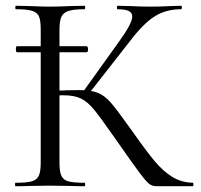

<svg xmlns="http://www.w3.org/2000/svg" viewBox="-20 -645 697 665"><path d="M35 -475Q35 -485 39 -485H280Q282 -485 283.5 -482Q285 -479 285 -475Q285 -464 280 -464H39Q35 -464 35 -475ZM377 -168Q328 -238 306 -265Q284 -292 261 -303.5Q238 -315 199 -315Q186 -315 175 -314Q164 -313 156 -312L155 -330Q218 -333 253 -333Q296 -333 319 -323.5Q342 -314 362.5 -291Q383 -268 427 -206L440 -188Q487 -121 516 -86.5Q545 -52 576.5 -32.5Q608 -13 648 -12Q650 -12 650 -6Q650 0 648 0H522Q508 0 497.5 -7.5Q487 -15 463 -47Q439 -79 377 -168ZM34 -12Q72 -12 90 -17Q108 -22 114.5 -36.5Q121 -51 121 -81V-544Q121 -574 115 -588Q109 -602 91 -607.5Q73 -613 35 -613Q33 -613 33 -619Q33 -625 35 -625L84 -624Q126 -622 152 -622Q181 -622 225 -624L273 -625Q275 -625 275 -619Q275 -613 273 -613Q235 -613 217 -607Q199 -601 192.5 -586.5Q186 -572 186 -542V-81Q186 -51 192.5 -36.5Q199 -22 216.5 -17Q234 -12 273 -12Q275 -12 275 -6Q275 0 273 0Q242 0 224 -1L152 -2L84 -1Q66 0 34 0Q32 0 32 -6Q32 -12 34 -12ZM267 -326 393 -502Q438 -564 438 -588Q438 -601 425.5 -607Q413 -613 387 -613Q385 -613 385 -619Q385 -625 387 -625L430 -624Q468 -622 501 -622Q535 -622 571 -624L607 -625Q610 -625 610 -619Q610 -613 607 -613Q554 -613 514.5 -587.5Q475 -562 429 -501L285 -317Z"/></svg>

Font: Cormorant
Style: Regular
Weight: 400
Designer: Christian Thalmann (Catharsis Fonts)
Foundry: Catharsis Fonts
Version: Version 4.000